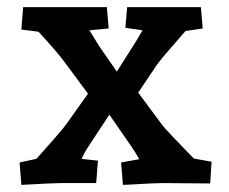

<svg xmlns="http://www.w3.org/2000/svg" viewBox="-20 -514 644 539"><path d="M320 -58 371 -67Q364 -80 348 -104L287 -192L227 -101Q217 -86 209 -68L255 -63L250 0H149Q130 0 40 5L35 -58L82 -68Q155 -149 168 -168L227 -251L164 -336Q146 -362 88 -425L40 -431L45 -494H280L285 -434L231 -429L258 -385L308 -313L353 -384Q359 -392 380 -429L332 -436L337 -494H544L549 -434L501 -427L486 -410Q433 -350 419 -330L368 -254L437 -161Q450 -145 524 -69L574 -60L570 1L435 0Q412 0 348 4L325 5Z"/></svg>

Font: Andada Pro
Style: Bold
Weight: 700
Designer: Carolina Giovagnoli
Foundry: Huerta Tipografica
Version: Version 3.005; ttfautohint (v1.8.4)